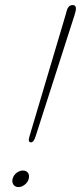

<svg xmlns="http://www.w3.org/2000/svg" viewBox="-20 -734 320 760"><path d="M268 -714Q280.5 -714 280.5 -700.5Q280.5 -694 278.5 -686.5Q276.5 -679 274 -671L121 -194.5Q113.5 -170.5 102.5 -170.5Q89.5 -170.5 96.5 -193.5L238.5 -671Q240 -676.5 241.8 -683Q243.5 -689.5 245 -694.5Q247 -701.5 252.5 -707.8Q258 -714 268 -714ZM53 6.5Q40 6.5 33.2 -3.2Q26.5 -13 30 -26.5Q34 -41 46 -50Q58 -59 70.5 -59Q84.5 -59 91 -49.5Q97.5 -40 93.5 -25.5Q90 -12.5 78 -3Q66 6.5 53 6.5Z"/></svg>

Font: Fraunces 144pt S100 Thin
Style: Italic
Weight: 100
Italic angle: -16°
Version: Version 1.000; ttfautohint (v1.8.3)